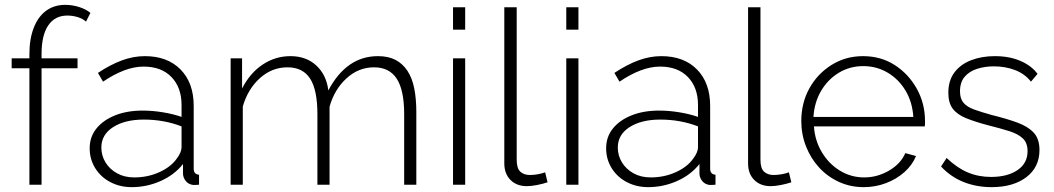

<svg xmlns="http://www.w3.org/2000/svg" viewBox="-20 -760 4337 790"><path d="M101 0V-479H28V-520H101V-537Q101 -600 119 -646Q137 -692 170 -716Q203 -740 248 -740Q278 -740 306 -731Q334 -722 352 -707L334 -671Q321 -683 300 -689.5Q279 -696 257 -696Q206 -696 178.5 -655.5Q151 -615 151 -538V-520H299V-479H151V0Z M349 -150Q349 -197 377 -231.5Q405 -266 454 -285.5Q503 -305 567 -305Q607 -305 650 -298Q693 -291 727 -279V-328Q727 -400 685.5 -443Q644 -486 571 -486Q532 -486 490 -470Q448 -454 404 -424L383 -460Q434 -494 481.5 -511.5Q529 -529 576 -529Q669 -529 723 -474Q777 -419 777 -324V-66Q777 -54 782.5 -48Q788 -42 799 -41V0Q790 1 784 1Q778 1 774 1Q755 -2 744.5 -15Q734 -28 733 -44V-85Q697 -40 640.5 -15Q584 10 522 10Q473 10 433.5 -11Q394 -32 371.5 -68.5Q349 -105 349 -150ZM707 -107Q717 -120 722 -132Q727 -144 727 -154V-240Q691 -254 652 -261Q613 -268 572 -268Q494 -268 445.5 -237Q397 -206 397 -153Q397 -120 414 -92Q431 -64 461.5 -47Q492 -30 532 -30Q588 -30 635.5 -51.5Q683 -73 707 -107Z M1693 0H1643V-290Q1643 -389 1612.5 -436Q1582 -483 1519 -483Q1455 -483 1405.5 -437.5Q1356 -392 1336 -321V0H1286V-290Q1286 -390 1256 -436.5Q1226 -483 1163 -483Q1099 -483 1049.5 -438.5Q1000 -394 979 -322V0H929V-520H976V-396Q1009 -460 1061 -494.5Q1113 -529 1175 -529Q1240 -529 1281.5 -490.5Q1323 -452 1331 -388Q1368 -458 1419 -493.5Q1470 -529 1535 -529Q1578 -529 1607.5 -513.5Q1637 -498 1656.5 -468.5Q1676 -439 1684.5 -396Q1693 -353 1693 -299Z M1844 0V-520H1894V0ZM1844 -638V-730H1894V-638Z M2055 -730H2106V-103Q2106 -67 2121 -53.5Q2136 -40 2160 -40Q2176 -40 2193 -43Q2210 -46 2223 -51L2233 -10Q2216 -4 2191 1Q2166 6 2148 6Q2106 6 2080.5 -19.5Q2055 -45 2055 -88Z M2310 0V-520H2360V0ZM2310 -638V-730H2360V-638Z M2474 -150Q2474 -197 2502 -231.5Q2530 -266 2579 -285.5Q2628 -305 2692 -305Q2732 -305 2775 -298Q2818 -291 2852 -279V-328Q2852 -400 2810.5 -443Q2769 -486 2696 -486Q2657 -486 2615 -470Q2573 -454 2529 -424L2508 -460Q2559 -494 2606.5 -511.5Q2654 -529 2701 -529Q2794 -529 2848 -474Q2902 -419 2902 -324V-66Q2902 -54 2907.5 -48Q2913 -42 2924 -41V0Q2915 1 2909 1Q2903 1 2899 1Q2880 -2 2869.5 -15Q2859 -28 2858 -44V-85Q2822 -40 2765.5 -15Q2709 10 2647 10Q2598 10 2558.5 -11Q2519 -32 2496.5 -68.5Q2474 -105 2474 -150ZM2832 -107Q2842 -120 2847 -132Q2852 -144 2852 -154V-240Q2816 -254 2777 -261Q2738 -268 2697 -268Q2619 -268 2570.5 -237Q2522 -206 2522 -153Q2522 -120 2539 -92Q2556 -64 2586.5 -47Q2617 -30 2657 -30Q2713 -30 2760.5 -51.5Q2808 -73 2832 -107Z M3058 -730H3109V-103Q3109 -67 3124 -53.5Q3139 -40 3163 -40Q3179 -40 3196 -43Q3213 -46 3226 -51L3236 -10Q3219 -4 3194 1Q3169 6 3151 6Q3109 6 3083.5 -19.5Q3058 -45 3058 -88Z M3534 10Q3479 10 3432 -11.5Q3385 -33 3350.5 -70.5Q3316 -108 3296.5 -157.5Q3277 -207 3277 -262Q3277 -336 3310 -396Q3343 -456 3401 -492.5Q3459 -529 3531 -529Q3605 -529 3662 -492Q3719 -455 3752.5 -394.5Q3786 -334 3786 -262Q3786 -256 3786 -250Q3786 -244 3785 -240H3329Q3333 -181 3362 -133Q3391 -85 3436.5 -57.5Q3482 -30 3536 -30Q3590 -30 3638 -58Q3686 -86 3705 -130L3749 -118Q3734 -81 3701.5 -52Q3669 -23 3625.5 -6.5Q3582 10 3534 10ZM3327 -279H3738Q3734 -340 3706 -387Q3678 -434 3632.5 -461Q3587 -488 3532 -488Q3477 -488 3432 -461Q3387 -434 3359 -387Q3331 -340 3327 -279Z M4060 10Q3998 10 3945 -11Q3892 -32 3852 -75L3875 -110Q3918 -69 3962 -50.5Q4006 -32 4058 -32Q4125 -32 4166.5 -60Q4208 -88 4208 -138Q4208 -172 4188.5 -190.5Q4169 -209 4132.5 -220.5Q4096 -232 4044 -245Q3991 -259 3954.5 -274Q3918 -289 3900 -313Q3882 -337 3882 -378Q3882 -429 3907.5 -462.5Q3933 -496 3976.5 -512.5Q4020 -529 4073 -529Q4134 -529 4179.5 -509Q4225 -489 4249 -456L4222 -424Q4197 -456 4157 -471.5Q4117 -487 4069 -487Q4033 -487 4001 -477Q3969 -467 3949.5 -444.5Q3930 -422 3930 -384Q3930 -354 3944.5 -337Q3959 -320 3988 -309.5Q4017 -299 4060 -287Q4121 -272 4165 -256Q4209 -240 4233 -214.5Q4257 -189 4257 -143Q4257 -72 4203 -31Q4149 10 4060 10Z"/></svg>

Font: Raleway Thin Light
Style: Regular
Weight: 300
Version: Version 4.026